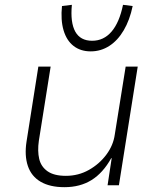

<svg xmlns="http://www.w3.org/2000/svg" viewBox="-20 -768 655 796"><path d="M247 8Q187 8 148.5 -14.5Q110 -37 95.5 -80Q81 -123 90 -181L139 -492H190L141 -184Q135 -142 142.5 -109.5Q150 -77 177 -58Q204 -39 253 -39Q305 -39 348.5 -63.5Q392 -88 421 -127Q450 -166 456 -211L501 -492H551L473 0H426L443 -112H441Q407 -51 359.5 -21.5Q312 8 247 8ZM356 -555Q314 -555 285 -577.5Q256 -600 243.5 -642.5Q231 -685 237 -743L278 -748Q271 -675 292 -637Q313 -599 362 -599Q410 -599 442.5 -637Q475 -675 490 -748L530 -743Q518 -685 493 -642.5Q468 -600 433 -577.5Q398 -555 356 -555Z"/></svg>

Font: Nunito Sans 7pt ExtraLight
Style: Italic
Weight: 250
Italic angle: -9°
Designer: Vernon Adams
Foundry: Vernon Adams
Version: Version 3.101;gftools[0.9.27]